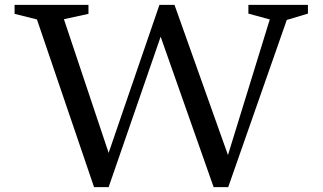

<svg xmlns="http://www.w3.org/2000/svg" viewBox="-20 -770 1327 790"><path d="M1002 -750H1247V-714L1160 -688L919 0H859L641 -619L427 0H367L132 -690L40 -713V-750H344V-713L243 -691L427 -141L636 -750H698L918 -132L1090 -690L1002 -714Z"/></svg>

Font: Ledger
Style: Regular
Weight: 400
Designer: Denis Masharov
Foundry: Denis Masharov
Version: 1.001